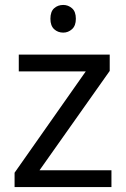

<svg xmlns="http://www.w3.org/2000/svg" viewBox="-20 -757 510 777"><path d="M431 0H39V-58L327 -468H56V-536H424V-470L140 -68H431ZM236 -737Q256 -737 271.5 -723.5Q287 -710 287 -681Q287 -653 271.5 -639Q256 -625 236 -625Q214 -625 199 -639Q184 -653 184 -681Q184 -710 199 -723.5Q214 -737 236 -737Z"/></svg>

Font: Noto Sans Old South Arabian
Style: Regular
Weight: 400
Designer: Monotype Design Team
Foundry: Monotype Imaging Inc.
Version: Version 2.001; ttfautohint (v1.8.4.7-5d5b)